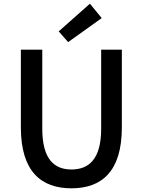

<svg xmlns="http://www.w3.org/2000/svg" viewBox="-20 -1006 773 1040"><path d="M367 14C530 14 640 -76 640 -316V-737H528V-309C528 -142 460 -88 367 -88C275 -88 209 -142 209 -309V-737H93V-316C93 -76 204 14 367 14ZM349 -778 531 -908 467 -986 298 -836Z"/></svg>

Font: ChiuKong Gothic CL Medium
Style: Regular
Weight: 500
Designer: Ryoko NISHIZUKA 西塚涼子 (kana, bopomofo & ideographs); Paul D. Hunt (Latin, Greek & Cyrillic); Sandoll Communications 산돌커뮤니
Foundry: Adobe
Version: Version 1.300